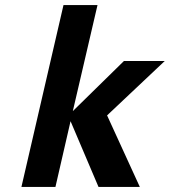

<svg xmlns="http://www.w3.org/2000/svg" viewBox="-20 -742 674 762"><path d="M371 0 260 -261 200 0H65L232 -722H367L269 -301L472 -500H634L405 -284L535 0Z"/></svg>

Font: Perun
Style: Bold Italic
Weight: 700
Italic angle: -12°
Foundry: Copyright (c) Stefan Peev, Context Ltd, 2016
Version: Version 1.027